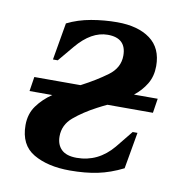

<svg xmlns="http://www.w3.org/2000/svg" viewBox="-61 -522 562 590"><g transform="rotate(10 220.0 -227.0)"><path d="M194 10Q125 10 80.5 -16Q36 -42 36 -104Q36 -139 54.5 -164.5Q73 -190 101 -209H30L37 -254H181L183 -255Q227 -278 261 -303Q295 -328 295 -366Q295 -421 237 -421Q186 -421 140 -366L99 -317H84L104 -433Q138 -450 178.5 -457Q219 -464 259 -464Q324 -464 362 -436Q400 -408 400 -352Q400 -320 385.5 -296Q371 -272 348 -254H422L415 -209H273Q265 -205 257.5 -201.5Q250 -198 243 -194Q203 -173 174 -148.5Q145 -124 145 -88Q145 -62 160.5 -47Q176 -32 208 -32Q275 -32 321 -87L364 -140H379L359 -26Q319 -6 280.5 2Q242 10 194 10Z"/></g></svg>

Font: Spectral SemiBold
Style: Italic
Weight: 600
Italic angle: -10°
Designer: Jean-Baptiste Levee
Foundry: Production Type
Version: Version 2.001